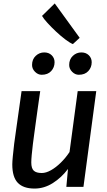

<svg xmlns="http://www.w3.org/2000/svg" viewBox="-20 -1087 622 1117"><path d="M181 10Q116 10 83.8 -23.2Q51.5 -56.5 51.5 -130.5Q51.5 -146 54.5 -177Q57.5 -208 62.5 -251Q68.5 -294.5 76 -347.8Q83.5 -401 91.2 -455.5Q99 -510 105.5 -557H214Q212.5 -547.5 208.5 -519.5Q204.5 -491.5 199.2 -453.8Q194 -416 188.5 -376.2Q183 -336.5 178.5 -302.8Q174 -269 171.5 -250Q167 -212.5 164.5 -185.5Q162 -158.5 162 -142Q162 -107.5 176.5 -94Q191 -80.5 223 -80.5Q248 -80.5 276.8 -96.8Q305.5 -113 333.8 -140.8Q362 -168.5 384.5 -202.5L432 -557H540L465.5 0H366L375.5 -104Q337.5 -53.5 287.2 -21.8Q237 10 181 10ZM222.5 -652Q201 -652 183.8 -669.2Q166.5 -686.5 166.5 -709Q166.5 -742 187.8 -762Q209 -782 237.5 -782Q264 -782 280.8 -765.5Q297.5 -749 297.5 -725Q297.5 -695 277.8 -673.5Q258 -652 222.5 -652ZM438.5 -652Q417 -652 399.8 -669.2Q382.5 -686.5 382.5 -709Q382.5 -742 403.8 -762Q425 -782 453.5 -782Q480 -782 496.8 -765.5Q513.5 -749 513.5 -725Q513.5 -695 493.8 -673.5Q474 -652 438.5 -652ZM404 -830.5Q386.5 -837.5 360 -857.5Q333.5 -877.5 305.8 -903.5Q278 -929.5 255.8 -954Q233.5 -978.5 224.5 -994.5L298.5 -1067L443.5 -867Z"/></svg>

Font: Koeln Type Sans
Style: Italic
Weight: 400
Italic angle: -7.5°
Designer: Eben Sorkin
Foundry: Eben Sorkin
Version: Version 2.001